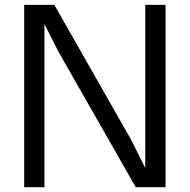

<svg xmlns="http://www.w3.org/2000/svg" viewBox="-20 -779 790 799"><path d="M80.6 -758.8H206.1L524.9 -198.7L584.5 -79.6V-758.8H668.9V0H544.9L223.6 -563L165 -678.7V0H80.6Z"/></svg>

Font: Duru Sans
Style: Regular
Weight: 400
Designer: Onur Yazõcõgil
Foundry: Onur Yazõcõgil
Version: Version 1.001